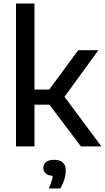

<svg xmlns="http://www.w3.org/2000/svg" viewBox="-20 -828 594 1086"><path d="M437.5 0 227 -279 422.5 -544H536.5L334.5 -266.5V-294.5L553.5 0ZM164 -236V-321.5H268V-236ZM70.5 0V-808H175V0ZM256 238Q270 207.5 275 185.8Q280 164 280 142L297.5 167H288.5Q256 167 240.5 154.5Q225 142 225 121.5Q225 100.5 240.5 88.2Q256 76 287.5 76Q320 76 336 91.5Q352 107 352 137Q352 160 343.8 187.2Q335.5 214.5 320.5 238Z"/></svg>

Font: Encode Sans Condensed Thin Medium
Style: Regular
Weight: 500
Version: Version 3.002